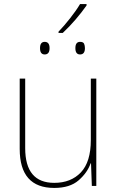

<svg xmlns="http://www.w3.org/2000/svg" viewBox="-20 -915 580 945"><path d="M454 -528H427V-226Q427 -118 378 -66.5Q329 -15 247 -15Q104 -15 104 -186V-528H77V-182Q77 10 247 10Q324 10 367 -27.5Q410 -65 426 -111H428L432 0H454ZM268 -753H289Q322 -784 352 -819Q382 -854 406 -888V-895H374Q355 -863 325 -825Q295 -787 268 -759ZM374 -647Q398 -647 398 -678Q398 -690 394 -699.5Q390 -709 374 -709Q351 -709 351 -678Q351 -647 374 -647ZM200 -647Q224 -647 224 -678Q224 -709 200 -709Q177 -709 177 -678Q177 -647 200 -647Z"/></svg>

Font: Noto Sans Display Thin
Style: Regular
Weight: 250
Designer: Monotype Design Team
Foundry: Monotype Imaging Inc.
Version: Version 1.900